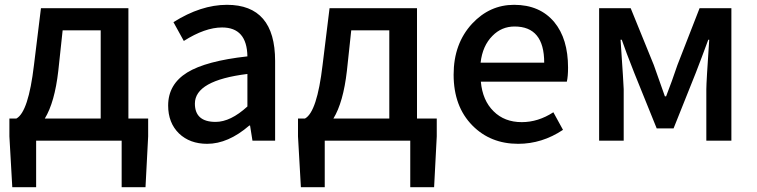

<svg xmlns="http://www.w3.org/2000/svg" viewBox="-20 -584 3141 797"><path d="M398 -92V-458H240L222 -290Q207 -159 166 -92ZM595 -92V-18L584 193H485V0H130V193H31L19 -18V-92H48Q98 -119 121 -314L150 -550H513V-92Z M723 -30Q678 -74 678 -146Q678 -234 757 -283Q835 -331 1007 -350Q1005 -470 902 -470Q831 -470 743 -414L700 -492Q814 -564 922 -564Q1122 -564 1122 -331V0H1028L1018 -63H1015Q927 13 840 13Q768 13 723 -30ZM1007 -142V-277Q789 -250 789 -154Q789 -78 875 -78Q937 -78 1007 -142Z M1596 -92V-458H1438L1420 -290Q1405 -159 1364 -92ZM1793 -92V-18L1782 193H1683V0H1328V193H1229L1217 -18V-92H1246Q1296 -119 1319 -314L1348 -550H1711V-92Z M1941 -63Q1863 -142 1863 -274Q1863 -403 1940 -486Q2013 -564 2114 -564Q2221 -564 2281 -492Q2338 -423 2338 -303Q2338 -267 2333 -245H1976Q1983 -167 2029 -122Q2074 -77 2146 -77Q2214 -77 2277 -118L2317 -45Q2230 13 2131 13Q2016 13 1941 -63ZM2239 -324Q2239 -474 2116 -474Q2062 -474 2024 -435Q1983 -394 1975 -324Z M2467 -550H2598L2694 -314Q2737 -194 2740 -184H2745L2769 -248L2792 -314L2884 -550H3016V0H2912V-214Q2912 -242 2924 -419H2920Q2911 -393 2894 -349L2868 -281L2776 -51H2706L2613 -281Q2577 -372 2561 -419H2556Q2569 -227 2569 -214V0H2467Z"/></svg>

Font: Noto Sans S Chinese Medium
Style: Regular
Weight: 500
Designer: Ryoko NISHIZUKA  (kana & ideographs); Paul D. Hunt (Latin, Greek & Cyrillic); Wenlong ZHANG  (bopomofo); Sandoll Communi
Foundry: Adobe Systems Incorporated
Version: Version 1.000;PS 1;hotconv 1.0.78;makeotf.lib2.5.61930